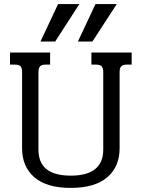

<svg xmlns="http://www.w3.org/2000/svg" viewBox="-20 -904 693 939"><path d="M264 -884H368L250 -701H178ZM447 -884H551L432 -701H361ZM88 -179V-552Q88 -572 80 -580Q72 -588 53 -588H29V-647H225V-588H203Q184 -588 176 -579.5Q168 -571 168 -551V-173Q168 -108 207.5 -76.5Q247 -45 326 -45Q485 -45 485 -173V-551Q485 -571 477 -579.5Q469 -588 449 -588H427V-647H624V-588H601Q582 -588 573.5 -580Q565 -572 565 -552V-179Q565 -89 504.5 -37Q444 15 326 15Q208 15 148 -37Q88 -89 88 -179Z"/></svg>

Font: Pridi Light
Style: Regular
Weight: 300
Designer: Katatrad Team
Foundry: CadsonDemak
Version: Version 1.003